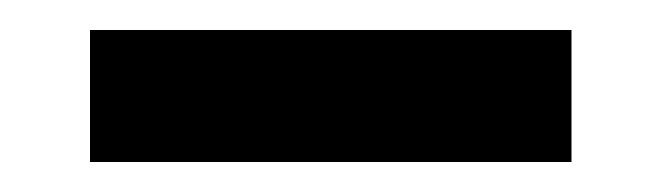

<svg xmlns="http://www.w3.org/2000/svg" viewBox="-20 -692 440 128"><path d="M40 -584V-672H361V-584Z"/></svg>

Font: Host Grotesk Light Medium
Style: Regular
Weight: 500
Version: Version 1.003